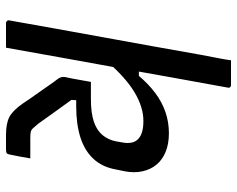

<svg xmlns="http://www.w3.org/2000/svg" viewBox="-95 -695 790 640"><g transform="rotate(90 300.0 -375.0)"><path d="M181 -750Q197 -750 210.5 -750Q224 -750 237.5 -750Q251 -750 263 -750Q267 -750 269 -748.5Q271 -747 272 -745Q273 -743 272 -739Q255 -647 238.5 -554.5Q222 -462 205.5 -369.5Q189 -277 172 -184.5Q155 -92 139 0Q125 0 111.5 0Q98 0 84.5 0Q71 0 57 0Q54 0 52 -1.5Q50 -3 48.5 -5Q47 -7 48 -11Q62 -91 76.5 -171Q91 -251 105.5 -331Q120 -411 134.5 -491Q149 -571 163 -651Q169 -683 174 -708.5Q179 -734 181 -750ZM424 -543Q460 -543 486.5 -532Q513 -521 529 -501.5Q545 -482 551 -455Q557 -428 551 -396L545 -367Q537 -321 509.5 -291.5Q482 -262 438 -248Q394 -234 334 -234Q328 -234 323.5 -234Q319 -234 314 -234L313 -218Q333 -190 356 -158.5Q379 -127 392 -108Q402 -96 407.5 -90Q413 -84 420 -82.5Q427 -81 441 -81Q459 -81 470 -81Q481 -81 489 -81H508Q505 -64 502 -47Q499 -30 495 -12Q494 -5 490.5 -2.5Q487 0 479 0Q474 0 466 0Q458 0 448.5 0Q439 0 430 0Q391 0 369.5 -11.5Q348 -23 325 -56Q312 -76 295.5 -99Q279 -122 265 -142.5Q251 -163 242 -174Q238 -181 237 -185.5Q236 -190 237 -198Q242 -220 245.5 -241Q249 -262 253 -283Q267 -283 282 -283Q297 -283 310 -283Q357 -283 386 -293Q415 -303 430.5 -322Q446 -341 451 -366L455 -389Q458 -405 455.5 -418Q453 -431 444 -440Q435 -449 420 -453.5Q405 -458 383 -458Q360 -458 336 -450.5Q312 -443 287 -428Q262 -413 236 -389.5Q210 -366 182 -334L201 -443H233Q260 -475 290 -497.5Q320 -520 353.5 -531.5Q387 -543 424 -543Z"/></g></svg>

Font: RecMonoLinear Nerd Font Mono
Style: Italic
Weight: 400
Italic angle: -10°
Monospace: yes
Version: Version 1.085; ttfautohint (v1.8.4.7-5d5b);Nerd Fonts 3.2.1